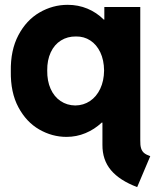

<svg xmlns="http://www.w3.org/2000/svg" viewBox="-20 -554 649 788"><path d="M400.4 40V-50.8H397.5Q367.7 -22.9 330.8 -7.6Q293.9 7.8 252.9 7.8Q193.8 7.8 140.9 -22.7Q87.9 -53.2 55.4 -114Q22.9 -174.8 24.4 -261.7Q22.9 -347.7 55.4 -409.4Q87.9 -471.2 142.1 -502.7Q196.3 -534.2 257.8 -534.2Q300.8 -534.2 338.6 -518.6Q376.5 -502.9 405.8 -473.6H408.2V-525.4H555.7V21.5Q555.2 42.5 559.1 54.7Q563 66.9 571.5 74Q580.1 81.1 596.7 86.9L543 213.9Q470.7 186.5 435.3 144.3Q399.9 102.1 400.4 40ZM407.2 -264.6Q406.7 -307.6 391.6 -339.4Q376.5 -371.1 350.6 -387.9Q324.7 -404.8 292 -404.3Q257.3 -404.8 230.2 -387.9Q203.1 -371.1 188.2 -339.1Q173.3 -307.1 173.8 -264.6Q173.3 -221.7 187.7 -189.5Q202.1 -157.2 228.5 -139.4Q254.9 -121.6 289.1 -121.1Q322.8 -121.6 349.4 -139.4Q376 -157.2 391.4 -189.7Q406.7 -222.2 407.2 -264.6Z"/></svg>

Font: Reddit Sans Fudge ExtraBold
Style: Regular
Weight: 800
Designer: Stephen Hutchings
Foundry: Reddit
Version: Version 1.011